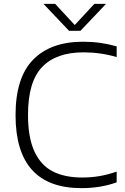

<svg xmlns="http://www.w3.org/2000/svg" viewBox="-20 -965 648 994"><path d="M60.5 -369Q60.5 -563 151.5 -656Q242.5 -749 410 -749Q457 -749 499.2 -743Q541.5 -737 584 -725V-669.5Q501.5 -694 412 -694Q270.5 -694 197.8 -617.8Q125 -541.5 125 -371Q125 -251.5 158.8 -179.8Q192.5 -108 254.2 -77Q316 -46 405.5 -46Q451.5 -46 493.5 -53Q535.5 -60 584 -76.5V-21Q501 9 401.5 9Q60.5 9 60.5 -369ZM468.5 -945H529L396.5 -805.5H337.5L205 -945H265.5L367 -835.5Z"/></svg>

Font: Encode Sans Semi Expanded Light
Style: Regular
Weight: 300
Width: 6
Designer: Multiple Designers
Foundry: Impallari Type
Version: Version 2.000